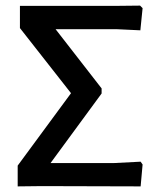

<svg xmlns="http://www.w3.org/2000/svg" viewBox="-20 -663 567 684"><path d="M479 -643 488 -634 480 -555 395 -559H178L342 -348V-330L160 -82H384L481 -87L488 -77L481 1L129 0L43 1V-73L233 -331L51 -563V-642H386Z"/></svg>

Font: Alegreya Sans SC Medium
Style: Regular
Weight: 500
Designer: Juan Pablo del Peral
Foundry: Huerta Tipografica
Version: Version 2.001;PS 002.001;hotconv 1.0.88;makeotf.lib2.5.64775